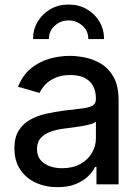

<svg xmlns="http://www.w3.org/2000/svg" viewBox="-20 -793 604 826"><path d="M227.5 12.2Q175.8 12.2 133.8 -7.1Q91.8 -26.4 66.9 -63.7Q42 -101.1 42 -154.8Q42 -201.7 60.3 -231.2Q78.6 -260.7 109.4 -277.8Q140.1 -294.9 177.5 -303.5Q214.8 -312 253.4 -316.9Q302.2 -322.8 332.5 -326.4Q362.8 -330.1 377.7 -338.4Q392.6 -346.7 392.6 -366.2V-369.1Q392.6 -401.4 380.1 -423.8Q367.7 -446.3 343.5 -458.3Q319.3 -470.2 282.7 -470.2Q245.6 -470.2 219 -458.7Q192.4 -447.3 175.5 -429.7Q158.7 -412.1 150.4 -393.1L57.6 -419.9Q77.6 -469.7 112.8 -498.5Q147.9 -527.3 191.9 -540Q235.8 -552.7 280.8 -552.7Q311 -552.7 346.9 -545.4Q382.8 -538.1 415.5 -518.3Q448.2 -498.5 469.2 -460.7Q490.2 -422.9 490.2 -361.3V0H395V-74.7H389.2Q379.4 -54.2 358.6 -34.2Q337.9 -14.2 305.4 -1Q272.9 12.2 227.5 12.2ZM247.1 -69.3Q293.5 -69.3 325.9 -87.6Q358.4 -106 375.5 -135.3Q392.6 -164.6 392.6 -196.8V-270Q386.7 -263.7 369.6 -258.8Q352.5 -253.9 330.6 -250.2Q308.6 -246.6 287.8 -243.9Q267.1 -241.2 254.4 -239.7Q223.6 -235.8 197.3 -226.3Q170.9 -216.8 155 -199.2Q139.2 -181.6 139.2 -151.9Q139.2 -124.5 153.1 -106.4Q167 -88.4 191.4 -78.9Q215.8 -69.3 247.1 -69.3ZM274.9 -773.4Q318.8 -773.4 353.3 -753.7Q387.7 -733.9 407.7 -700.2Q427.7 -666.5 427.7 -625H359.9Q359.9 -660.2 334.5 -682.6Q309.1 -705.1 274.9 -705.1Q241.2 -705.1 215.8 -682.6Q190.4 -660.2 190.4 -625H122.1Q122.1 -666.5 142.3 -700.2Q162.6 -733.9 197 -753.7Q231.4 -773.4 274.9 -773.4Z"/></svg>

Font: Inter Cardless
Style: Regular
Weight: 400
Designer: Rasmus Andersson
Foundry: rsms
Version: Version 4.001;git-9221beed3